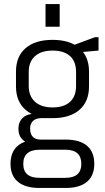

<svg xmlns="http://www.w3.org/2000/svg" viewBox="-20 -744 518 949"><path d="M240 -160Q154 -160 106.5 -201Q59 -242 59 -317V-390Q59 -465 106.5 -506Q154 -547 240 -547Q325 -547 372.5 -506Q420 -465 420 -390V-317Q420 -242 372.5 -201Q325 -160 240 -160ZM174 185Q105 185 68.5 154.5Q32 124 32 66Q32 7 68 -23.5Q104 -54 174 -54H305Q374 -54 410 -23.5Q446 7 446 66Q446 124 410 154.5Q374 185 305 185ZM303 135Q382 135 382 66Q382 -4 303 -4H177Q95 -4 95 66Q95 136 177 135ZM155 -32Q115 -32 93 -52.5Q71 -73 71 -107Q71 -141 92.5 -161.5Q114 -182 156 -182H240V-160H184Q157 -160 142.5 -145.5Q128 -131 129 -107Q129 -82 142 -68Q155 -54 182 -54H240V-32ZM240 -213Q296 -213 326 -240.5Q356 -268 356 -319V-388Q356 -440 326 -467Q296 -494 240 -494Q184 -494 153 -466.5Q122 -439 122 -388V-319Q122 -269 153 -241Q184 -213 240 -213ZM330 -516 449 -560H467V-494L330 -482ZM275 -724V-612H205V-724Z"/></svg>

Font: Pathway Extreme SemiCondensed ExtraLight
Style: Regular
Weight: 250
Width: 4
Version: Version 1.001;gftools[0.9.26]